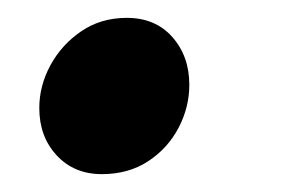

<svg xmlns="http://www.w3.org/2000/svg" viewBox="-20 -183 331 215"><path d="M94 12Q63 12 43.5 -9Q24 -30 24 -62Q24 -87 36.5 -110Q49 -133 71 -148Q93 -163 122 -163Q154 -163 173 -141.5Q192 -120 192 -88Q192 -63 180 -40Q168 -17 146 -2.5Q124 12 94 12Z"/></svg>

Font: Source Sans 3 ExtraLight
Style: Bold Italic
Weight: 700
Italic angle: -11°
Version: Version 3.052;hotconv 1.1.0;makeotfexe 2.6.0